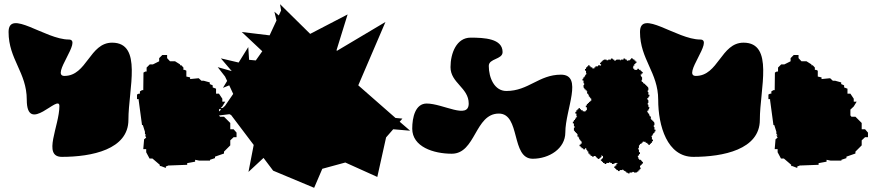

<svg xmlns="http://www.w3.org/2000/svg" viewBox="-20 -816 4191 918"><path d="M21 -663C21 -532 108 -470 108 -339C108 -168 264 -371 264 -309C264 -214 181 -66 276 -66C418 -66 594 -101 594 -243C594 -390 663 -612 516 -612C408 -612 396 -453 288 -453C220 -453 377 -627 309 -627C196 -627 21 -776 21 -663Z M635 -342H643V-337L659 -218H663L673 -186V-176L679 -169H673L679 -158L669 -150L665 -103H679V-88L695 -58H709L744 -28V-22H749L773 -13V-20L786 -25H795L875 -28V-36L913 -43V-52L933 -48H984V-52L1008 -60V-67L1051 -82V-91L1081 -121V-145L1097 -160H1111V-182L1097 -198H1081V-228L1051 -258H1032L1027 -264V-292L1043 -307L1057 -330H1043V-344L1027 -368H1013V-392L997 -398V-408L983 -414V-422L954 -430H943L930 -442L889 -438V-446L871 -450V-478L863 -482H857V-493L847 -504H841V-508L817 -523H793L779 -538V-553H756L741 -538V-523L711 -508H696L681 -493V-474H675L666 -469L665 -385H659L649 -379V-368H643L635 -364Z M1003 -261 1077 -270 1085 -266 1193 -123 1168 6 1240 -61 1286 0 1482 82 1521 -9 1631 -39 1784 30 1826 -159 1860 -198 1941 -191 1891 -234 1904 -249 1871 -252 1693 -408 1823 -711 1591 -573 1589 -576 1642 -747 1463 -654 1319 -796 1324 -766 1313 -742 1292 -760 1302 -718 1269 -647 1136 -663 1234 -571 1203 -527 1171 -530 1167 -591 1121 -517 1036 -537 1088 -476 1021 -495 1056 -450 1066 -429 1046 -396 1076 -408 1095 -367 1056 -310 1045 -300 1027 -298 1037 -292Z M1951 -201C1951 -114 2053 -81 2140 -81C2255 -81 2250 -273 2365 -273C2470 -273 2422 -57 2527 -57C2605 -57 2683 -105 2683 -183C2683 -291 2770 -459 2662 -459C2556 -459 2507 -381 2401 -381C2344 -381 2317 -444 2317 -501C2317 -537 2383 -531 2383 -567C2383 -632 2295 -636 2230 -636C2163 -636 2134 -562 2134 -495C2134 -419 2221 -397 2221 -321C2221 -243 2098 -321 2020 -321C1966 -321 1951 -255 1951 -201Z M2719 -226H2724V-213H2727V-205H2724V-192H2726V-189H2729V-184H2734V-179H2739V-174H2742V-171H2741V-163H2746V-158H2749V-150H2752V-148H2754V-145H2756V-142H2757V-141H2758V-140H2761V-129H2756V-124H2751V-117H2756V-112H2761V-107H2768V-105H2769V-102H2777V-107H2783V-100H2786V-98H2788V-92H2793V-82H2798V-77H2803V-72H2807V-70H2811V-67H2819V-70H2828V-66H2831V-64H2833V-61H2837V-59H2838V-56H2846V-59H2847V-61H2851V-64H2854V-66H2856V-74H2858V-72H2859V-71H2860V-70H2863V-59H2858V-54H2853V-47H2858V-42H2863V-37H2870V-35H2871V-32H2879V-37H2892V-40H2898V-37H2905V-35H2906V-32H2914V-34H2919V-36H2922V-37H2932V-33H2927V-25H2922V-20H2917V-13H2922V-8H2927V-3H2934V-1H2935V2H2943V-3H2956V-6H2958V-4H2961V-2H2963V1H2969V4H2974V9H2980V11H2982V13H2989V14H2990V9H3003V6H3011V9H3024V7H3027V4H3032V-1H3037V-6H3040V-7H3042V-9H3043V-15H3040V-24H3044V-27H3046V-29H3049V-33H3051V-34H3054V-42H3051V-43H3049V-47H3046V-50H3044V-52H3036V-57H3032V-65H3029V-67H3030V-72H3035V-78H3037V-80H3040V-88H3035V-101H3032V-109H3035V-121H3038V-123H3039V-125H3040V-128H3047V-133H3052V-138H3057V-140H3059V-138H3067V-133H3075V-128H3080V-123H3087V-128H3092V-133H3097V-140H3099V-141H3102V-149H3097V-162H3094V-164H3096V-167H3098V-169H3101V-175H3104V-180H3109V-186H3111V-188H3114V-196H3109V-209H3106V-217H3109V-230H3107V-233H3104V-238H3099V-243H3094V-248H3091V-251H3092V-259H3087V-264H3084V-272H3081V-274H3079V-277H3077V-280H3076V-281H3075V-287H3080V-293H3082V-295H3083V-298H3085V-303H3082V-305H3080V-316H3077V-324H3080V-337H3078V-340H3075V-347H3080V-353H3082V-355H3085V-363H3080V-376H3077V-384H3080V-397H3078V-400H3075V-405H3070V-410H3065V-415H3060V-418H3055V-423H3053V-424H3051V-425H3050V-426H3048V-432H3047V-434H3050V-447H3048V-450H3045V-455H3043V-460H3048V-465H3053V-472H3048V-477H3043V-482H3036V-484H3035V-487H3027V-482H3013V-487H3008V-492H3006V-494H3008V-502H3013V-510H3018V-515H3023V-522H3018V-527H3013V-532H3006V-534H3005V-537H2997V-532H2992V-528H2984V-526H2983V-525H2982V-526H2977V-531H2971V-533H2969V-536H2961V-531H2948V-528H2944V-531H2927V-529H2924V-526H2917V-531H2911V-533H2909V-536H2901V-531H2888V-528H2880V-531H2867V-529H2864V-526H2859V-521H2854V-516H2849V-509H2854V-504H2852V-502H2848V-504H2840V-501H2839V-499H2827V-494H2822V-489H2812V-494H2804V-499H2799V-504H2792V-499H2787V-494H2782V-487H2780V-486H2777V-478H2782V-465H2785V-463H2783V-460H2781V-458H2778V-452H2775V-447H2770V-441H2768V-439H2765V-431H2770V-418H2773V-410H2770V-397H2772V-394H2775V-389H2780V-384H2785V-379H2788V-376H2787V-368H2792V-363H2795V-355H2798V-353H2800V-350H2802V-347H2803V-346H2804V-345H2807V-334H2802V-329H2796V-324H2791V-319H2786V-312H2784V-311H2781V-303H2786V-289H2781V-284H2776V-282H2774V-284H2766V-289H2758V-294H2753V-299H2746V-294H2741V-289H2736V-282H2734V-281H2731V-273H2736V-260H2739V-258H2737V-255H2735V-253H2732V-247H2729V-242H2724V-236H2722V-234H2719Z M3040 -663C3040 -532 3127 -470 3127 -339C3127 -214 3170 -66 3295 -66C3437 -66 3613 -101 3613 -243C3613 -390 3682 -612 3535 -612C3427 -612 3415 -453 3307 -453C3239 -453 3396 -627 3328 -627C3215 -627 3040 -776 3040 -663Z M3654 -342H3662V-337L3678 -218H3682L3692 -186V-176L3698 -169H3692L3698 -158L3688 -150L3684 -103H3698V-88L3714 -58H3728L3763 -28V-22H3768L3792 -13V-20L3805 -25H3814L3894 -28V-36L3932 -43V-52L3952 -48H4003V-52L4027 -60V-67L4070 -82V-91L4100 -121V-145L4116 -160H4130V-182L4116 -198H4100V-228L4070 -258H4051L4046 -264V-292L4062 -307L4076 -330H4062V-344L4046 -368H4032V-392L4016 -398V-408L4002 -414V-422L3973 -430H3962L3949 -442L3908 -438V-446L3890 -450V-478L3882 -482H3876V-493L3866 -504H3860V-508L3836 -523H3812L3798 -538V-553H3775L3760 -538V-523L3730 -508H3715L3700 -493V-474H3694L3685 -469L3684 -385H3678L3668 -379V-368H3662L3654 -364Z"/></svg>

Font: Camosport
Style: Regular
Weight: 400
Version: Version 001.000